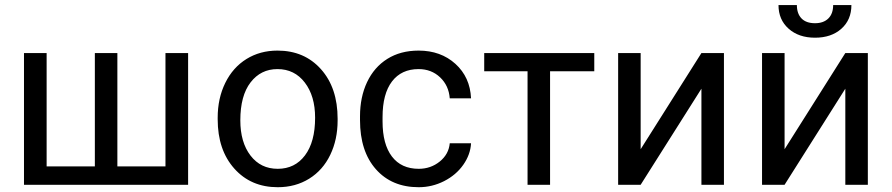

<svg xmlns="http://www.w3.org/2000/svg" viewBox="-20 -741 3577 770"><path d="M167 -528.3V-73.7H360.4V-528.3H450.7V-73.7H643.6V-528.3H734.4V0H76.2V-528.3Z M853 0ZM853 -269Q853 -346.7 883.5 -408.7Q914.1 -470.7 968.5 -504.4Q1022.9 -538.1 1092.8 -538.1Q1200.7 -538.1 1267.3 -463.4Q1334 -388.7 1334 -264.6V-258.3Q1334 -181.2 1304.4 -119.9Q1274.9 -58.6 1220 -24.4Q1165 9.8 1093.8 9.8Q986.3 9.8 919.7 -64.9Q853 -139.6 853 -262.7ZM943.8 -258.3Q943.8 -170.4 984.6 -117.2Q1025.4 -64 1093.8 -64Q1162.6 -64 1203.1 -117.9Q1243.7 -171.9 1243.7 -269Q1243.7 -356 1202.4 -409.9Q1161.1 -463.9 1092.8 -463.9Q1025.9 -463.9 984.9 -410.6Q943.8 -357.4 943.8 -258.3Z M1659.2 -64Q1707.5 -64 1743.7 -93.3Q1779.8 -122.6 1783.7 -166.5H1869.1Q1866.7 -121.1 1837.9 -80.1Q1809.1 -39.1 1761 -14.6Q1712.9 9.8 1659.2 9.8Q1551.3 9.8 1487.5 -62.3Q1423.8 -134.3 1423.8 -259.3V-274.4Q1423.8 -351.6 1452.1 -411.6Q1480.5 -471.7 1533.4 -504.9Q1586.4 -538.1 1658.7 -538.1Q1747.6 -538.1 1806.4 -484.9Q1865.2 -431.6 1869.1 -346.7H1783.7Q1779.8 -397.9 1744.9 -430.9Q1710 -463.9 1658.7 -463.9Q1589.8 -463.9 1552 -414.3Q1514.2 -364.7 1514.2 -271V-253.9Q1514.2 -162.6 1551.8 -113.3Q1589.4 -64 1659.2 -64Z M2363.3 -455.1H2186V0H2095.7V-455.1H1921.9V-528.3H2363.3Z M2793 -528.3H2883.3V0H2793V-385.3L2549.3 0H2459V-528.3H2549.3V-142.6Z M3036.1 0ZM3370.1 -528.3H3460.4V0H3370.1V-385.3L3126.5 0H3036.1V-528.3H3126.5V-142.6ZM3394.5 -720.7Q3394.5 -661.6 3354.2 -625.7Q3314 -589.8 3248.5 -589.8Q3183.1 -589.8 3142.6 -626Q3102.1 -662.1 3102.1 -720.7H3175.8Q3175.8 -686.5 3194.3 -667.2Q3212.9 -647.9 3248.5 -647.9Q3282.7 -647.9 3302 -667Q3321.3 -686 3321.3 -720.7Z"/></svg>

Font: Roboto
Style: Regular
Weight: 400
Designer: Google
Version: Version 2.134; 2016; ttfautohint (v1.6)